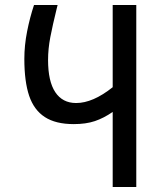

<svg xmlns="http://www.w3.org/2000/svg" viewBox="-20 -745 640 765"><path d="M77 -510.5Q77 -564 88 -619.8Q99 -675.5 115.5 -725H209.5L206 -711Q189.5 -644 180.5 -597Q171.5 -550 171.5 -506Q171.5 -421 200.2 -377.8Q229 -334.5 283.5 -334.5Q350 -334.5 429 -397.5V-725H523V0H429V-299Q393.5 -274.5 358 -262.5Q322.5 -250.5 274 -250.5Q202 -250.5 158.8 -278.5Q115.5 -306.5 96.2 -363.2Q77 -420 77 -510.5Z"/></svg>

Font: JuliaMono Medium
Style: Regular
Weight: 500
Monospace: yes
Designer: cormullion
Foundry: corm
Version: Version 0.054; ttfautohint (v1.8.4)